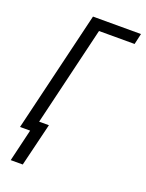

<svg xmlns="http://www.w3.org/2000/svg" viewBox="-162 -771 785 1034"><g transform="rotate(20 230.5 -254.0)"><path d="M34 185 78 0H20L186 -693H461L447 -631H243L107 -62H163L103 185Z"/></g></svg>

Font: Ubuntu Sans Condensed
Style: Italic
Weight: 400
Width: 3
Italic angle: -13.5°
Designer: Dalton Maag Ltd
Foundry: Dalton Maag Ltd
Version: Version 1.006; ttfautohint (v1.8.4.7-5d5b)